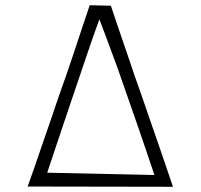

<svg xmlns="http://www.w3.org/2000/svg" viewBox="-20 -715 770 736"><path d="M86 0Q101 -41 115.5 -83.5Q130 -126 145 -169.5Q160 -213 175 -256.5Q190 -300 205 -345Q221 -389 236.5 -434Q252 -479 266.5 -523Q281 -567 295.5 -610.5Q310 -654 324 -695L405 -693Q420 -647 435.5 -602.5Q451 -558 466 -513.5Q481 -469 496 -425Q511 -381 527 -337Q541 -296 555.5 -254Q570 -212 584.5 -170.5Q599 -129 613.5 -86Q628 -43 643 1ZM161 -53 572 -44Q557 -88 541.5 -134.5Q526 -181 509 -229.5Q492 -278 475 -327Q460 -369 445.5 -411.5Q431 -454 416 -494Q401 -534 387.5 -571Q374 -608 361 -641Q338 -579 310.5 -497Q283 -415 254 -330Q237 -280 220.5 -231Q204 -182 189 -137Q174 -92 161 -53Z"/></svg>

Font: Truculenta Light
Style: Regular
Weight: 300
Version: Version 1.002